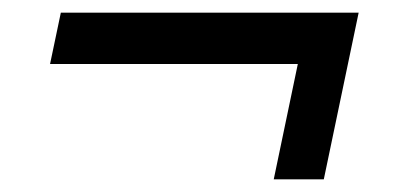

<svg xmlns="http://www.w3.org/2000/svg" viewBox="-20 -430 640 303"><path d="M412 -147 450 -329H59L76 -410H546L491 -147Z"/></svg>

Font: Mona Sans ExtraLight Medium
Style: Italic
Weight: 500
Italic angle: -11.6951°
Version: Version 2.000